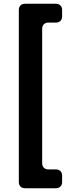

<svg xmlns="http://www.w3.org/2000/svg" viewBox="-20 -844 390 1020"><path d="M80 123V-791Q80 -806 89 -815Q98 -824 113 -824H277Q292 -824 301 -815Q310 -806 310 -791V-757Q310 -742 301 -733Q292 -724 277 -724H237Q222 -724 213 -715Q204 -706 204 -691V23Q204 38 213 47Q222 56 237 56H277Q292 56 301 65Q310 74 310 89V123Q310 138 301 147Q292 156 277 156H113Q98 156 89 147Q80 138 80 123Z"/></svg>

Font: Higure Gothic Black
Style: Regular
Weight: 900
Designer: Yoshimichi Ohira
Foundry: Positype
Version: Version 1.000